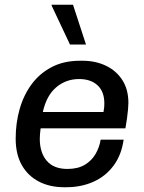

<svg xmlns="http://www.w3.org/2000/svg" viewBox="-20 -776 606 806"><path d="M249.2 10Q189 10 143 -13.9Q97 -37.8 71.4 -83.1Q45.8 -128.5 45.8 -194Q45.8 -259.8 62.6 -318.6Q79.5 -377.5 113.1 -422.9Q146.8 -468.2 197.4 -494.6Q248 -521 316.2 -521H326.5Q380.8 -521 424.4 -500.2Q468 -479.5 493.5 -440Q519 -400.5 519 -344.2Q519 -333.8 517.5 -316.8Q516 -299.8 513.2 -279.4Q510.5 -259 506.5 -237.2H150.5Q149 -225.8 148 -213.9Q147 -202 147 -193.8Q147 -135.2 176.2 -101Q205.5 -66.8 263.2 -66.8Q307 -66.8 336.2 -84.4Q365.5 -102 381.6 -130.4Q397.8 -158.8 402.5 -189.8H499Q490 -125.2 456.5 -80.4Q423 -35.5 371.8 -12.8Q320.5 10 258 10ZM159.8 -305.8H414.5Q417 -319.5 417.5 -327.4Q418 -335.2 418 -342.2Q418 -391.5 389.5 -417.9Q361 -444.2 312 -444.2Q257 -444.2 216 -409.5Q175 -374.8 159.8 -305.8ZM273.8 -589 196.5 -753 197.5 -756H286.5L341 -589Z"/></svg>

Font: Chivo Medium
Style: Italic
Weight: 500
Italic angle: -8.05°
Designer: Hector Gatti
Foundry: Omnibus-Type
Version: Version 2.002